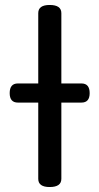

<svg xmlns="http://www.w3.org/2000/svg" viewBox="-20 -753 400 773"><path d="M308 -417Q341 -417 341 -378Q341 -340 308 -340H227V-33Q227 0 180 0Q134 0 134 -33V-340H52Q19 -340 19 -378Q19 -417 52 -417H134V-700Q134 -733 180 -733Q227 -733 227 -700V-417Z"/></svg>

Font: Swei Gothic CJK TC Regular
Style: Regular
Weight: 400
Version: Version 2.129